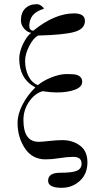

<svg xmlns="http://www.w3.org/2000/svg" viewBox="-20 -750 470 918"><path d="M198 12Q134 12 99 -41Q64 -94 64 -162Q64 -204 87.5 -249.5Q111 -295 149 -332Q72 -373 72 -470Q72 -502 90 -539.5Q108 -577 129 -593Q112 -595 96 -612.5Q80 -630 80 -653Q80 -689 100.5 -709.5Q121 -730 156 -730Q166 -730 176.5 -723Q187 -716 190 -708Q154 -698 136 -676Q120 -655 120 -626Q120 -605 139 -603Q241 -686 334 -686Q386 -686 386 -650Q386 -611 334.5 -597Q283 -583 162 -580Q139 -568 119.5 -529.5Q100 -491 100 -459Q100 -420 115.5 -387.5Q131 -355 161 -343Q186 -364 226 -380Q266 -396 299 -396Q334 -396 347 -392Q373 -383 373 -359Q373 -334 338 -321Q303 -308 252 -308Q222 -308 184 -314Q147 -304 119.5 -264.5Q92 -225 92 -176Q92 -72 165 -72Q180 -72 215.5 -76Q251 -80 278 -80Q328 -80 363 -53.5Q398 -27 398 26Q398 82 361.5 115Q325 148 275 148Q210 148 210 114Q210 76 267 76Q327 76 348.5 66Q370 56 370 32Q370 0 330 0Q302 0 265 6Q228 12 198 12Z"/></svg>

Font: Old Standard TT
Style: Regular
Weight: 400
Designer: Alexey Kryukov <alexios@thessalonica.org.ru>
Version: Version 1.0